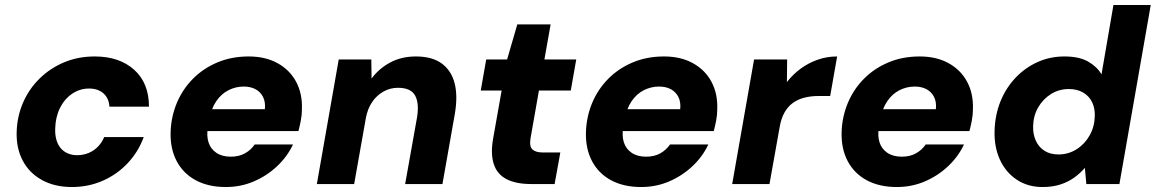

<svg xmlns="http://www.w3.org/2000/svg" viewBox="-20 -740 4647 772"><path d="M269 12Q200 12 149 -16Q98 -44 71.5 -94Q45 -144 47 -210Q49 -273 73 -328Q97 -383 139.5 -424.5Q182 -466 238 -489.5Q294 -513 361 -513Q460 -513 519.5 -459.5Q579 -406 579 -311H420Q418 -345 396 -364.5Q374 -384 338 -384Q301 -384 270 -363Q239 -342 221 -305.5Q203 -269 202 -223Q201 -199 206.5 -179Q212 -159 223.5 -145Q235 -131 252 -123.5Q269 -116 290 -116Q315 -116 336.5 -125Q358 -134 374 -150.5Q390 -167 399 -189H558Q536 -129 493 -83.5Q450 -38 392.5 -13Q335 12 269 12Z M888 12Q818 12 767.5 -15Q717 -42 690.5 -92Q664 -142 666 -209Q668 -271 691 -326Q714 -381 755.5 -423Q797 -465 854 -489Q911 -513 980 -513Q1047 -513 1096 -486Q1145 -459 1170.5 -411.5Q1196 -364 1194 -302Q1194 -278 1189.5 -255Q1185 -232 1180 -213H771L787 -301H1045Q1048 -330 1037.5 -350.5Q1027 -371 1007 -381.5Q987 -392 960 -392Q928 -392 899 -377.5Q870 -363 849.5 -333Q829 -303 821 -257L816 -228Q810 -194 818.5 -167.5Q827 -141 850 -125.5Q873 -110 908 -110Q941 -110 965 -123.5Q989 -137 1004 -159H1158Q1135 -110 1094 -71.5Q1053 -33 1000.5 -10.5Q948 12 888 12Z M1254 0 1342 -501H1473L1474 -424Q1503 -464 1548.5 -488.5Q1594 -513 1652 -513Q1718 -513 1756.5 -484.5Q1795 -456 1808 -405Q1821 -354 1809 -283L1759 0H1609L1657 -269Q1666 -325 1649 -356Q1632 -387 1580 -387Q1549 -387 1522 -372Q1495 -357 1476.5 -330Q1458 -303 1451 -265L1404 0Z M2116 0Q2054 0 2016 -20Q1978 -40 1965 -81.5Q1952 -123 1963 -184L1997 -376H1913L1935 -501H2019L2060 -642H2194L2169 -501H2297L2275 -376H2147L2113 -183Q2108 -151 2121 -139Q2134 -127 2162 -127H2233L2210 0Z M2558 12Q2488 12 2437.5 -15Q2387 -42 2360.5 -92Q2334 -142 2336 -209Q2338 -271 2361 -326Q2384 -381 2425.5 -423Q2467 -465 2524 -489Q2581 -513 2650 -513Q2717 -513 2766 -486Q2815 -459 2840.5 -411.5Q2866 -364 2864 -302Q2864 -278 2859.5 -255Q2855 -232 2850 -213H2441L2457 -301H2715Q2718 -330 2707.5 -350.5Q2697 -371 2677 -381.5Q2657 -392 2630 -392Q2598 -392 2569 -377.5Q2540 -363 2519.5 -333Q2499 -303 2491 -257L2486 -228Q2480 -194 2488.5 -167.5Q2497 -141 2520 -125.5Q2543 -110 2578 -110Q2611 -110 2635 -123.5Q2659 -137 2674 -159H2828Q2805 -110 2764 -71.5Q2723 -33 2670.5 -10.5Q2618 12 2558 12Z M2924 0 3012 -501H3145L3144 -410Q3169 -442 3200 -464.5Q3231 -487 3268 -500Q3305 -513 3346 -513L3318 -354H3271Q3241 -354 3215 -347.5Q3189 -341 3168.5 -326.5Q3148 -312 3134 -287Q3120 -262 3114 -224L3074 0Z M3586 12Q3516 12 3465.5 -15Q3415 -42 3388.5 -92Q3362 -142 3364 -209Q3366 -271 3389 -326Q3412 -381 3453.5 -423Q3495 -465 3552 -489Q3609 -513 3678 -513Q3745 -513 3794 -486Q3843 -459 3868.5 -411.5Q3894 -364 3892 -302Q3892 -278 3887.5 -255Q3883 -232 3878 -213H3469L3485 -301H3743Q3746 -330 3735.5 -350.5Q3725 -371 3705 -381.5Q3685 -392 3658 -392Q3626 -392 3597 -377.5Q3568 -363 3547.5 -333Q3527 -303 3519 -257L3514 -228Q3508 -194 3516.5 -167.5Q3525 -141 3548 -125.5Q3571 -110 3606 -110Q3639 -110 3663 -123.5Q3687 -137 3702 -159H3856Q3833 -110 3792 -71.5Q3751 -33 3698.5 -10.5Q3646 12 3586 12Z M4172 12Q4112 12 4067.5 -18Q4023 -48 4000 -99Q3977 -150 3979 -215Q3981 -279 4003 -333Q4025 -387 4063.5 -427.5Q4102 -468 4152 -490.5Q4202 -513 4260 -513Q4319 -513 4355 -492.5Q4391 -472 4409 -441L4457 -720H4607L4481 0H4348L4342 -65Q4324 -44 4300 -26.5Q4276 -9 4244.5 1.5Q4213 12 4172 12ZM4236 -119Q4276 -119 4309 -140Q4342 -161 4361.5 -196Q4381 -231 4382 -273Q4383 -305 4371 -329.5Q4359 -354 4335 -368Q4311 -382 4278 -382Q4238 -382 4206 -362Q4174 -342 4154.5 -308.5Q4135 -275 4134 -233Q4133 -200 4145 -174Q4157 -148 4180 -133.5Q4203 -119 4236 -119Z"/></svg>

Font: DM Sans 18pt Black
Style: Italic
Weight: 900
Italic angle: -10°
Designer: Colophon Foundry, Jonny Pinhorn
Foundry: Colophon Foundry
Version: Version 4.004;gftools[0.9.30]